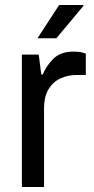

<svg xmlns="http://www.w3.org/2000/svg" viewBox="-20 -743 373 763"><path d="M67 0V-526H134L144 -447H150Q163 -480 191.5 -509Q220 -538 274 -538Q295 -538 308 -534Q321 -530 321 -530V-445H284Q251 -445 221.5 -432Q192 -419 173.5 -389.5Q155 -360 155 -311V0ZM129 -591 215 -723H311L312 -720L204 -591Z"/></svg>

Font: Archivo VF Beta
Style: Regular
Weight: 400
Designer: Hector Gatti
Foundry: Omnibus-Type
Version: Version 1.002